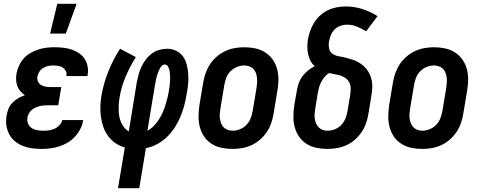

<svg xmlns="http://www.w3.org/2000/svg" viewBox="-20 -777 2540 1012"><path d="M200 8Q173 8 148 4.5Q123 1 100 -8Q77 -17 58 -33Q39 -49 28 -70.5Q17 -92 13.5 -117.5Q10 -143 15 -169Q18 -187 25 -204.5Q32 -222 46 -236Q60 -250 76.5 -259.5Q93 -269 111 -275Q98 -284 87.5 -296Q77 -308 71.5 -323Q66 -338 65 -355Q64 -372 67 -389Q71 -410 80.5 -431Q90 -452 105 -469Q120 -486 140.5 -497.5Q161 -509 182 -516Q203 -523 224.5 -525.5Q246 -528 268 -528Q291 -528 313.5 -525.5Q336 -523 357 -516Q378 -509 396 -497Q414 -485 425.5 -467.5Q437 -450 441.5 -428Q446 -406 442 -383L441 -376H330V-378Q333 -392 326.5 -403.5Q320 -415 310 -421.5Q300 -428 286.5 -430Q273 -432 260 -432Q246 -432 232.5 -429Q219 -426 207 -418.5Q195 -411 187.5 -399Q180 -387 177 -373Q175 -360 180 -348Q185 -336 195.5 -329.5Q206 -323 219 -320.5Q232 -318 246 -318H303L287 -222H230Q219 -222 208.5 -221Q198 -220 187 -217Q176 -214 165 -209Q154 -204 145.5 -196Q137 -188 131.5 -177.5Q126 -167 125 -157Q122 -140 128 -125.5Q134 -111 146.5 -102.5Q159 -94 175 -91Q191 -88 208 -88Q222 -88 237.5 -90Q253 -92 267.5 -98.5Q282 -105 293.5 -117Q305 -129 308 -144H419L418 -143Q415 -120 403.5 -97.5Q392 -75 375.5 -57Q359 -39 337.5 -26Q316 -13 292.5 -5.5Q269 2 246 5Q223 8 200 8ZM244 -600 282 -757H384L327 -600Z M602 215 638 0Q611 -7 588.5 -22.5Q566 -38 550 -59.5Q534 -81 525 -107Q516 -133 512 -160.5Q508 -188 509 -217Q510 -246 515 -275Q526 -338 551 -400.5Q576 -463 613 -520L696 -476Q664 -425 641.5 -371.5Q619 -318 610 -262Q607 -245 606 -228.5Q605 -212 605.5 -195Q606 -178 609 -162Q612 -146 618.5 -131.5Q625 -117 635 -104.5Q645 -92 659 -85L701 -343Q705 -364 710.5 -384.5Q716 -405 725.5 -425Q735 -445 748.5 -463Q762 -481 780 -494.5Q798 -508 819 -514Q840 -520 861 -520Q886 -520 908 -509.5Q930 -499 944 -480Q958 -461 964 -437.5Q970 -414 972 -389Q974 -364 972 -338.5Q970 -313 965 -288Q960 -257 952.5 -226.5Q945 -196 933 -166.5Q921 -137 903.5 -109Q886 -81 862.5 -57.5Q839 -34 809.5 -18Q780 -2 749 4L714 215ZM757 -88Q776 -98 791 -113.5Q806 -129 817.5 -147Q829 -165 837.5 -184.5Q846 -204 852 -223.5Q858 -243 863 -263Q868 -283 871 -303Q873 -315 874.5 -328Q876 -341 876.5 -353.5Q877 -366 876.5 -378.5Q876 -391 874 -403Q872 -415 866 -426Q860 -437 847 -437Q839 -437 833 -430.5Q827 -424 823.5 -417.5Q820 -411 816.5 -403.5Q813 -396 811 -389Q809 -382 806.5 -374.5Q804 -367 802.5 -359.5Q801 -352 800 -344.5Q799 -337 797 -330Z M1206 8Q1176 8 1147.5 2Q1119 -4 1095.5 -19Q1072 -34 1056.5 -56.5Q1041 -79 1033.5 -106.5Q1026 -134 1026.5 -163.5Q1027 -193 1031 -222L1051 -342Q1055 -367 1064 -392Q1073 -417 1087.5 -439Q1102 -461 1123 -479Q1144 -497 1168 -508Q1192 -519 1217 -523.5Q1242 -528 1267 -528Q1297 -528 1325.5 -522Q1354 -516 1377.5 -501Q1401 -486 1417 -463.5Q1433 -441 1440.5 -413.5Q1448 -386 1447.5 -356.5Q1447 -327 1442 -298L1422 -178Q1418 -153 1409.5 -128Q1401 -103 1386 -81Q1371 -59 1350.5 -41Q1330 -23 1306 -12Q1282 -1 1256.5 3.5Q1231 8 1206 8ZM1206 -88Q1225 -88 1245 -96Q1265 -104 1279.5 -119.5Q1294 -135 1301.5 -154.5Q1309 -174 1312 -193L1332 -313Q1334 -327 1335 -340.5Q1336 -354 1334.5 -367.5Q1333 -381 1328.5 -393Q1324 -405 1315 -414Q1306 -423 1293.5 -427.5Q1281 -432 1267 -432Q1248 -432 1228.5 -424Q1209 -416 1194 -400.5Q1179 -385 1172 -365.5Q1165 -346 1162 -327L1142 -207Q1140 -193 1138.5 -179.5Q1137 -166 1139 -152.5Q1141 -139 1145.5 -127Q1150 -115 1159 -106Q1168 -97 1180 -92.5Q1192 -88 1206 -88Z M1706 8Q1676 8 1647.5 2Q1619 -4 1596 -18.5Q1573 -33 1557 -56Q1541 -79 1533.5 -106.5Q1526 -134 1526.5 -163.5Q1527 -193 1531 -222L1545 -301Q1548 -321 1555 -340Q1562 -359 1574.5 -375.5Q1587 -392 1603.5 -405.5Q1620 -419 1639 -428Q1625 -440 1616.5 -456.5Q1608 -473 1604 -491.5Q1600 -510 1600 -529.5Q1600 -549 1603 -569Q1607 -592 1615 -614.5Q1623 -637 1636 -658Q1649 -679 1668 -696Q1687 -713 1709 -723.5Q1731 -734 1755 -738.5Q1779 -743 1802 -743Q1848 -743 1891 -729Q1934 -715 1970 -692L1910 -612Q1887 -626 1862 -636.5Q1837 -647 1809 -647Q1792 -647 1774.5 -641Q1757 -635 1744 -622Q1731 -609 1724 -592Q1717 -575 1714 -557Q1711 -538 1715 -520Q1719 -502 1734 -492.5Q1749 -483 1767.5 -480Q1786 -477 1803.5 -472.5Q1821 -468 1838 -462.5Q1855 -457 1870.5 -448Q1886 -439 1899 -427Q1912 -415 1921 -400Q1930 -385 1935.5 -368Q1941 -351 1942 -332.5Q1943 -314 1940.5 -295Q1938 -276 1935 -257L1922 -178Q1918 -153 1909.5 -128Q1901 -103 1886 -81Q1871 -59 1851 -41Q1831 -23 1806.5 -12Q1782 -1 1756.5 3.5Q1731 8 1706 8ZM1706 -88Q1726 -88 1746 -96Q1766 -104 1780 -119.5Q1794 -135 1801.5 -154.5Q1809 -174 1812 -193L1825 -272Q1828 -289 1828.5 -306Q1829 -323 1823 -338Q1817 -353 1804.5 -363Q1792 -373 1777 -378Q1762 -383 1746 -385.5Q1730 -388 1714 -392Q1700 -383 1690 -370.5Q1680 -358 1672.5 -344Q1665 -330 1661.5 -315.5Q1658 -301 1655 -286L1642 -207Q1640 -193 1638.5 -179.5Q1637 -166 1639 -152.5Q1641 -139 1646 -127Q1651 -115 1659.5 -106Q1668 -97 1680.5 -92.5Q1693 -88 1706 -88Z M2206 8Q2176 8 2147.5 2Q2119 -4 2095.5 -19Q2072 -34 2056.5 -56.5Q2041 -79 2033.5 -106.5Q2026 -134 2026.5 -163.5Q2027 -193 2031 -222L2051 -342Q2055 -367 2064 -392Q2073 -417 2087.5 -439Q2102 -461 2123 -479Q2144 -497 2168 -508Q2192 -519 2217 -523.5Q2242 -528 2267 -528Q2297 -528 2325.5 -522Q2354 -516 2377.5 -501Q2401 -486 2417 -463.5Q2433 -441 2440.5 -413.5Q2448 -386 2447.5 -356.5Q2447 -327 2442 -298L2422 -178Q2418 -153 2409.5 -128Q2401 -103 2386 -81Q2371 -59 2350.5 -41Q2330 -23 2306 -12Q2282 -1 2256.5 3.5Q2231 8 2206 8ZM2206 -88Q2225 -88 2245 -96Q2265 -104 2279.5 -119.5Q2294 -135 2301.5 -154.5Q2309 -174 2312 -193L2332 -313Q2334 -327 2335 -340.5Q2336 -354 2334.5 -367.5Q2333 -381 2328.5 -393Q2324 -405 2315 -414Q2306 -423 2293.5 -427.5Q2281 -432 2267 -432Q2248 -432 2228.5 -424Q2209 -416 2194 -400.5Q2179 -385 2172 -365.5Q2165 -346 2162 -327L2142 -207Q2140 -193 2138.5 -179.5Q2137 -166 2139 -152.5Q2141 -139 2145.5 -127Q2150 -115 2159 -106Q2168 -97 2180 -92.5Q2192 -88 2206 -88Z"/></svg>

Font: Iosevka Oblique
Style: Bold
Weight: 700
Italic angle: -9°
Monospace: yes
Designer: Belleve Invis
Foundry: Belleve Invis
Version: Version 32.5.0; ttfautohint (v1.8.4)